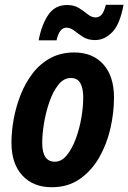

<svg xmlns="http://www.w3.org/2000/svg" viewBox="-20 -775 538 805"><path d="M197 10Q119 10 73.5 -39.5Q28 -89 28 -177Q28 -224 37.5 -276Q47 -328 66.5 -377.5Q86 -427 117 -467.5Q148 -508 191.5 -531.5Q235 -555 291 -555Q369 -555 413.5 -505Q458 -455 458 -366Q458 -303 443 -237Q428 -171 396 -115Q364 -59 314.5 -24.5Q265 10 197 10ZM210 -97Q238 -97 260 -124Q282 -151 297.5 -192.5Q313 -234 321 -280.5Q329 -327 329 -367Q329 -404 317 -426Q305 -448 277 -448Q247 -448 224.5 -419.5Q202 -391 187 -347.5Q172 -304 164.5 -258Q157 -212 157 -176Q157 -97 210 -97ZM142 -606Q155 -673 183 -713.5Q211 -754 261 -754Q291 -754 311.5 -741Q332 -728 348 -715Q364 -702 381 -702Q396 -702 406 -713.5Q416 -725 424 -755H498Q483 -673 450.5 -640Q418 -607 379 -607Q349 -607 328.5 -620Q308 -633 292 -646Q276 -659 258 -659Q229 -659 217 -606Z"/></svg>

Font: Noto Sans Condensed
Style: Bold Italic
Weight: 700
Width: 3
Italic angle: -12°
Designer: Monotype Design Team
Foundry: Monotype Imaging Inc.
Version: Version 2.013; ttfautohint (v1.8.4.7-5d5b)